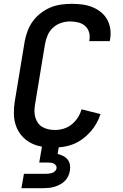

<svg xmlns="http://www.w3.org/2000/svg" viewBox="-20 -763 640 1003"><path d="M259 8Q227 8 196 2.5Q165 -3 138.5 -17.5Q112 -32 92.5 -55Q73 -78 63 -107Q53 -136 52.5 -168Q52 -200 57 -232L109 -547Q114 -574 124 -601Q134 -628 151.5 -652Q169 -676 193 -694.5Q217 -713 243.5 -724Q270 -735 298.5 -739Q327 -743 354 -743Q382 -743 409.5 -739.5Q437 -736 461 -726.5Q485 -717 505.5 -701Q526 -685 539 -662.5Q552 -640 556 -612.5Q560 -585 555 -557L553 -548H446L447 -553Q451 -575 445 -595Q439 -615 424 -628Q409 -641 388 -646Q367 -651 346 -651Q322 -651 298.5 -643Q275 -635 256.5 -618Q238 -601 228.5 -578Q219 -555 215 -532L163 -217Q160 -200 160 -182.5Q160 -165 164.5 -149.5Q169 -134 178.5 -120.5Q188 -107 202.5 -99Q217 -91 233.5 -87.5Q250 -84 268 -84Q290 -84 313 -91Q336 -98 355 -113.5Q374 -129 387 -149.5Q400 -170 406 -192L505 -167Q497 -142 483.5 -118Q470 -94 451.5 -73.5Q433 -53 410.5 -36.5Q388 -20 363 -10Q338 0 311.5 4Q285 8 259 8ZM92 220 105 145H220Q228 145 236 144Q244 143 252 140.5Q260 138 267 131.5Q274 125 275 117Q277 109 272.5 102Q268 95 261 91.5Q254 88 245.5 87Q237 86 229 86H185L214 -84H302L281 41Q296 45 309.5 51.5Q323 58 332.5 69.5Q342 81 345 96.5Q348 112 345 129Q343 143 336.5 157Q330 171 319 182Q308 193 294 200.5Q280 208 265.5 212.5Q251 217 236 218.5Q221 220 207 220Z"/></svg>

Font: Iosevka Aile Semibold
Style: Italic
Weight: 600
Italic angle: -9°
Designer: Belleve Invis
Foundry: Belleve Invis
Version: Version 31.1.0; ttfautohint (v1.8.4)